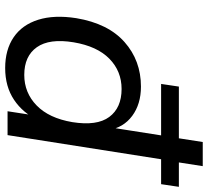

<svg xmlns="http://www.w3.org/2000/svg" viewBox="-50 -726 785 724"><g transform="rotate(90 342.0 -363.5)"><path d="M236 9Q167 9 120 -23Q73 -55 54 -115.5Q35 -176 48 -259Q68 -379 138 -441Q208 -503 306 -503Q372 -503 416.5 -470Q461 -437 470 -380L460 -388L490 -579H296L306 -646H501L515 -736H606L592 -646H684L674 -579H580L489 0H399L417 -117L432 -115Q406 -58 356 -24.5Q306 9 236 9ZM262 -63Q329 -63 377 -109.5Q425 -156 440 -244Q455 -337 420.5 -383.5Q386 -430 315 -430Q248 -430 201 -384Q154 -338 139 -249Q124 -158 157.5 -110.5Q191 -63 262 -63Z"/></g></svg>

Font: Mulish ExtraLight Medium
Style: Italic
Weight: 500
Italic angle: -9°
Version: Version 3.603